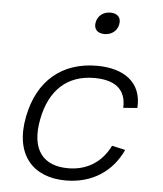

<svg xmlns="http://www.w3.org/2000/svg" viewBox="-54 -801 728 860"><g transform="rotate(5 310.0 -371.0)"><path d="M527 -147.5 467 -161C426.5 -79.5 358 -43.5 279 -43.5C168.5 -43.5 108.5 -111 136 -252C161.5 -384 240 -456.5 361.5 -456.5C445.5 -456.5 506 -425 502 -334.5L565 -339.5C573 -457 487.5 -512 368.5 -512C214.5 -512 104 -424.5 71.5 -257C37.5 -82.5 127.5 12 273 12C392 12 481.5 -48 527 -147.5ZM389 -656.5C420 -656.5 445.5 -674.5 451.5 -705.5C457.5 -736.5 439 -754.5 408 -754.5C377 -754.5 351.5 -736.5 345.5 -705.5C339.5 -674.5 358 -656.5 389 -656.5Z"/></g></svg>

Font: Monaspace Neon ExtraLight
Style: Italic
Weight: 200
Italic angle: -11°
Designer: Riley Cran & the Lettermatic Team
Foundry: Lettermatic
Version: Version 1.200 (Monaspace Neon)